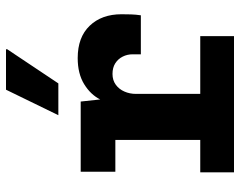

<svg xmlns="http://www.w3.org/2000/svg" viewBox="-100 -700 800 640"><g transform="rotate(-90 300.0 -380.0)"><path d="M153.5 0V-395.5H47.5V-511H281.5L288.5 -446Q304.5 -478 339.5 -499.5Q374.5 -521 426.5 -521Q496 -521 534.2 -481Q572.5 -441 572.5 -375Q572.5 -359 572 -343.2Q571.5 -327.5 569 -310.5H439V-337.5Q439 -356 431.2 -371.2Q423.5 -386.5 409 -395.8Q394.5 -405 373.5 -405Q352.5 -405 337.5 -394Q322.5 -383 314.8 -365.2Q307 -347.5 307 -326.5V0ZM45.5 0V-112.5H499.5V0ZM236 -585.5 321 -760H455L456.5 -757L342 -585.5Z"/></g></svg>

Font: Chivo Mono Medium
Style: Regular
Weight: 500
Monospace: yes
Designer: Hector Gatti
Foundry: Omnibus-Type
Version: Version 1.008